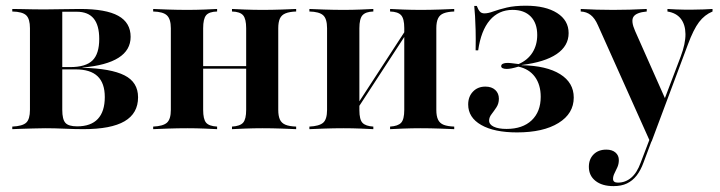

<svg xmlns="http://www.w3.org/2000/svg" viewBox="-20 -448 2499 666"><path d="M22.6 0V-8.9Q58.1 -10.5 71 -22.6Q83.9 -34.7 83.9 -66.9V-350Q83.9 -382.3 71 -394.8Q58.1 -407.3 22.6 -408.1V-416.9Q33.1 -416.9 52.4 -416.5Q71.8 -416.1 93.1 -415.7Q114.5 -415.3 133.1 -415.3Q163.7 -415.3 193.5 -416.1Q223.4 -416.9 257.3 -416.9Q347.6 -416.9 390.3 -393.1Q433.1 -369.4 433.1 -320.2Q433.1 -274.2 391.1 -247.6Q349.2 -221 266.1 -213.7V-212.9Q364.5 -210.5 411.7 -186.7Q458.9 -162.9 458.9 -110.5Q458.9 -54.8 412.1 -27.4Q365.3 0 269.4 0Q240.3 0 204.4 -1.6Q168.5 -3.2 137.1 -3.2Q117.7 -3.2 95.6 -2.4Q73.4 -1.6 53.6 -1.2Q33.9 -0.8 22.6 0ZM247.6 -9.7Q295.2 -9.7 319.4 -35.5Q343.5 -61.3 343.5 -111.3Q343.5 -159.7 318.5 -183.5Q293.5 -207.3 242.7 -207.3H171V-215.3H223.4Q277.4 -215.3 300.8 -238.3Q324.2 -261.3 324.2 -312.9Q324.2 -360.5 304.8 -383.9Q285.5 -407.3 246 -407.3H193.5L196 -408.9V-66.9Q196 -33.9 206.9 -21.8Q217.7 -9.7 247.6 -9.7Z M784.7 0V-8.9Q812.9 -10.5 823.4 -22.6Q833.9 -34.7 833.9 -66.9V-350Q833.9 -382.3 823.4 -394.8Q812.9 -407.3 784.7 -408.1V-416.9Q800 -416.1 829.8 -414.9Q859.7 -413.7 891.1 -413.7Q923.4 -413.7 956.9 -414.9Q990.3 -416.1 1007.3 -416.9V-408.1Q983.9 -407.3 970.2 -401.6Q956.5 -396 950.8 -383.5Q945.2 -371 945.2 -350V-66.9Q945.2 -46 950.8 -33.5Q956.5 -21 970.2 -15.3Q983.9 -9.7 1007.3 -8.9V0Q990.3 -0.8 956.9 -2Q923.4 -3.2 891.1 -3.2Q859.7 -3.2 829.8 -2Q800 -0.8 784.7 0ZM511.3 0V-8.9Q546 -10.5 559.3 -22.6Q572.6 -34.7 572.6 -66.9V-350Q572.6 -381.5 559.3 -394.4Q546 -407.3 511.3 -408.1V-416.9Q528.2 -416.1 562.5 -414.9Q596.8 -413.7 629.8 -413.7Q660.5 -413.7 689.5 -414.9Q718.5 -416.1 733.1 -416.9V-408.1Q704.8 -407.3 694.8 -394.8Q684.7 -382.3 684.7 -350V-66.9Q684.7 -34.7 694.8 -22.6Q704.8 -10.5 733.1 -8.9V0Q718.5 -0.8 689.5 -2Q660.5 -3.2 629.8 -3.2Q596.8 -3.2 562.5 -2Q528.2 -0.8 511.3 0ZM640.3 -209.7V-218.5H877.4V-209.7Z M1333.1 0V-8.9Q1360.5 -10.5 1371.4 -22.2Q1382.3 -33.9 1382.3 -66.9V-350.8Q1382.3 -383.1 1371.4 -395.2Q1360.5 -407.3 1333.1 -408.1V-416.9Q1348.4 -416.1 1378.2 -414.9Q1408.1 -413.7 1439.5 -413.7Q1471.8 -413.7 1505.2 -414.9Q1538.7 -416.1 1555.6 -416.9V-408.1Q1533.1 -407.3 1519.4 -402Q1505.6 -396.8 1499.6 -384.3Q1493.5 -371.8 1493.5 -350V-66.9Q1493.5 -45.2 1499.6 -32.7Q1505.6 -20.2 1519.4 -14.9Q1533.1 -9.7 1555.6 -8.9V0Q1538.7 -0.8 1505.2 -2Q1471.8 -3.2 1439.5 -3.2Q1408.1 -3.2 1378.2 -2Q1348.4 -0.8 1333.1 0ZM1053.2 0V-8.9Q1087.1 -10.5 1100.8 -22.2Q1114.5 -33.9 1114.5 -66.9V-350Q1114.5 -383.1 1100.8 -395.2Q1087.1 -407.3 1053.2 -408.1V-416.9Q1070.2 -416.1 1104.4 -414.9Q1138.7 -413.7 1171.8 -413.7Q1202.4 -413.7 1231.5 -414.9Q1260.5 -416.1 1275 -416.9V-408.1Q1248.4 -407.3 1237.5 -395.2Q1226.6 -383.1 1226.6 -350V-66.1Q1226.6 -33.1 1237.5 -21.8Q1248.4 -10.5 1275 -8.9V0Q1260.5 -0.8 1231.5 -2Q1202.4 -3.2 1171.8 -3.2Q1138.7 -3.2 1104.4 -2Q1070.2 -0.8 1053.2 0ZM1216.9 -66.1 1210.5 -71.8 1391.9 -350.8 1398.4 -344.4Z M1773.4 11.3Q1694.4 11.3 1649.2 -14.5Q1604 -40.3 1604 -85.5Q1604 -112.9 1620.6 -130.2Q1637.1 -147.6 1663.7 -147.6Q1685.5 -147.6 1698 -135.9Q1710.5 -124.2 1710.5 -105.6Q1710.5 -88.7 1702 -75.8Q1693.5 -62.9 1685.1 -52Q1676.6 -41.1 1676.6 -29.8Q1676.6 -16.1 1692.7 -8.5Q1708.9 -0.8 1737.1 -0.8Q1792.7 -0.8 1824.2 -30.6Q1855.6 -60.5 1855.6 -112.1Q1855.6 -154 1835.5 -181.5Q1815.3 -208.9 1778.2 -216.9Q1765.3 -212.9 1755.2 -210.9Q1745.2 -208.9 1737.9 -208.9Q1729 -208.9 1723.8 -211.3Q1718.5 -213.7 1718.5 -218.5Q1718.5 -224.2 1724.6 -227Q1730.6 -229.8 1740.3 -229.8Q1747.6 -229.8 1756.5 -228.6Q1765.3 -227.4 1779 -225.8Q1810.5 -239.5 1827 -265.7Q1843.5 -291.9 1843.5 -326.6Q1843.5 -367.7 1821 -390.7Q1798.4 -413.7 1758.1 -413.7Q1709.7 -413.7 1679 -377.8Q1648.4 -341.9 1638.7 -273.4H1629.8Q1630.6 -315.3 1629.8 -344Q1629 -372.6 1627.8 -392.3Q1626.6 -412.1 1625 -427.4H1633.9Q1638.7 -414.5 1644.4 -408.1Q1650 -401.6 1660.5 -401.6Q1673.4 -401.6 1691.9 -408.5Q1710.5 -415.3 1737.9 -421.8Q1765.3 -428.2 1804 -428.2Q1872.6 -428.2 1912.5 -402.8Q1952.4 -377.4 1952.4 -333.1Q1952.4 -288.7 1910.9 -260.5Q1869.4 -232.3 1789.5 -222.6V-221.8Q1875.8 -220.2 1923 -190.7Q1970.2 -161.3 1970.2 -109.7Q1970.2 -54 1917.3 -21.4Q1864.5 11.3 1773.4 11.3Z M2234.7 42.7 2054 -360.5Q2043.5 -384.7 2029 -396Q2014.5 -407.3 1994.4 -408.1V-416.9Q2023.4 -415.3 2050 -414.5Q2076.6 -413.7 2106.5 -413.7Q2137.1 -413.7 2164.1 -414.5Q2191.1 -415.3 2223.4 -416.9V-408.1Q2187.1 -404.8 2177.4 -389.9Q2167.7 -375 2183.1 -340.3L2288.7 -102.4L2279.8 -90.3L2341.1 -251.6Q2358.1 -296.8 2357.7 -329.8Q2357.3 -362.9 2341.5 -383.1Q2325.8 -403.2 2295.2 -408.1V-416.9Q2310.5 -416.1 2325.4 -415.3Q2340.3 -414.5 2354.4 -414.5Q2368.5 -414.5 2382.3 -414.5Q2400 -414.5 2419.8 -415.3Q2439.5 -416.1 2451.6 -416.9V-408.1Q2424.2 -396.8 2404.8 -371.4Q2385.5 -346 2366.1 -293.5L2240.3 42.7ZM2108.1 197.6Q2068.5 197.6 2045.6 179.4Q2022.6 161.3 2022.6 130.6Q2022.6 104 2039.1 87.5Q2055.6 71 2083.1 71Q2103.2 71 2114.9 81Q2126.6 91.1 2126.6 107.3Q2126.6 120.2 2121.8 131.5Q2116.9 142.7 2111.7 152.8Q2106.5 162.9 2106.5 172.6Q2106.5 185.5 2123.4 185.5Q2149.2 185.5 2169.4 168.5Q2189.5 151.6 2202.4 116.1L2251.6 -12.9L2258.9 -8.9L2212.1 116.1Q2202.4 142.7 2188.3 160.9Q2174.2 179 2154.8 188.3Q2135.5 197.6 2108.1 197.6Z"/></svg>

Font: Playfair 144pt
Style: Bold
Weight: 700
Version: Version 2.001;gftools[0.9.30]